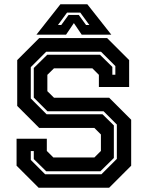

<svg xmlns="http://www.w3.org/2000/svg" viewBox="-20 -878 691 898"><path d="M160.5 0 57.5 -103V-229H199V-172L229.5 -141.5H421.5L452 -172V-249L421.5 -279.5H163.5L60.5 -382.5V-597L163.5 -700H481L584 -597V-471H442.5V-528L412 -558.5H232.5L201.5 -528V-451.5L232.5 -421H490.5L593.5 -318V-103L490.5 0ZM191 -63H454.5L526.5 -135V-295.5L464.5 -357.5H202L138 -421.5V-560L201 -622H447.5L505.5 -565V-528.5H519.5V-569L452.5 -636H196L124 -564V-417.5L198 -343.5H459.5L512.5 -291.5V-139L449.5 -77H196L138 -134V-171.5H124V-130ZM262.5 -858H388.5L500.5 -716H362L325.5 -770L289 -716H150.5ZM293.5 -819 251 -761H266.5L300.5 -808H348.5L382.5 -761H398L355.5 -819Z"/></svg>

Font: Tourney
Style: Bold
Weight: 700
Designer: Tyler Finck
Foundry: Etcetera Type Co
Version: Version 1.015